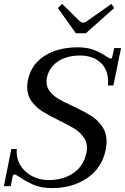

<svg xmlns="http://www.w3.org/2000/svg" viewBox="-21 -952 639 982"><path d="M275 -911 297 -932 383 -847Q396 -836 403 -836Q414 -836 428 -847L549 -932L563 -911L418 -782H367ZM80 -46Q59 -60 54 -60Q45 -60 42 -43L34 0H-1L37 -190H65Q61 -143 83 -107Q105 -71 143.5 -51Q182 -31 228 -31Q302 -31 354.5 -67Q407 -103 421 -170Q424 -184 424 -195Q424 -228 405 -253Q386 -278 358 -295Q330 -312 281 -336Q228 -362 195.5 -382.5Q163 -403 140.5 -434Q118 -465 118 -507Q118 -526 122 -543Q139 -624 208 -667Q277 -710 377 -710Q426 -710 461 -696Q496 -682 525 -662Q542 -652 545 -652Q551 -652 553 -661L563 -706H598L559 -515H531Q532 -521 532 -534Q532 -597 492.5 -632.5Q453 -668 389 -668Q320 -668 275 -637.5Q230 -607 219 -555Q217 -548 217 -534Q217 -505 235 -483Q253 -461 279.5 -445.5Q306 -430 352 -409Q409 -382 442.5 -361.5Q476 -341 500 -307.5Q524 -274 524 -226Q524 -209 519 -184Q500 -92 424.5 -41Q349 10 246 10Q191 10 153 -6Q115 -22 80 -46Z"/></svg>

Font: Taviraj
Style: Italic
Weight: 400
Italic angle: -12°
Designer: Katatrad Team
Foundry: CadsonDemak
Version: Version 1.001